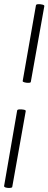

<svg xmlns="http://www.w3.org/2000/svg" viewBox="-25 -757 237 940"><path d="M126 -357Q126 -352 116 -351.5Q106 -351 96 -353.5Q86 -356 86 -360L151 -731Q152 -736 162 -736.5Q172 -737 182.5 -734.5Q193 -732 192 -727ZM35 158Q35 162 24.5 163Q14 164 4.5 161.5Q-5 159 -5 154L59 -216Q60 -221 70.5 -221.5Q81 -222 91.5 -220Q102 -218 101 -213Z"/></svg>

Font: Cormorant Infant Light SemiBold
Style: Italic
Weight: 600
Italic angle: -10°
Version: Version 4.001